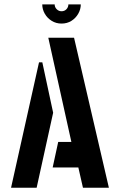

<svg xmlns="http://www.w3.org/2000/svg" viewBox="-20 -876 549 896"><path d="M267.1 -766Q241.8 -766 221.4 -778.6Q200.9 -791.2 189 -811.9Q177.2 -832.6 177.2 -855.5H235.1Q235.1 -842.5 244.6 -833Q254.1 -823.5 267.1 -823.5Q281.1 -823.5 290.1 -833Q299.1 -842.5 299.1 -855.5H357Q357 -832.6 345.1 -811.9Q333.3 -791.2 313.2 -778.6Q293.1 -766 267.1 -766ZM367.1 0 345.6 -94.5H225.8L251.6 -213.5H313.1L205.4 -699.8H325.6L488.1 0ZM31.6 0 162.1 -585.2H177.5L228 -349.9L151 0Z"/></svg>

Font: Stick No Bills ExtraLight
Style: Regular
Weight: 200
Designer: Kosala Senevirathne, Siva Puranthara, Lasantha Premarathna, Tharique Azeez
Foundry: mooniak
Version: Version 2.000